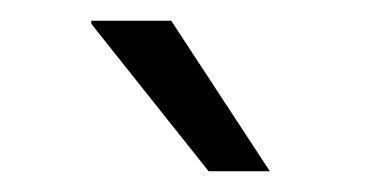

<svg xmlns="http://www.w3.org/2000/svg" viewBox="-20 -740 373 185"><path d="M68 -720H145L240 -575H181L68 -717Z"/></svg>

Font: Chivo Light
Style: Regular
Weight: 300
Designer: Hector Gatti
Foundry: Omnibus-Type
Version: Version 1.007